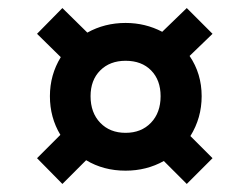

<svg xmlns="http://www.w3.org/2000/svg" viewBox="-20 -589 620 477"><path d="M194 -191 135 -132 72 -196 130 -254Q104 -297 104 -350Q104 -403 131 -447L72 -505L135 -569L197 -508Q240 -532 292 -532Q341 -532 383 -510L444 -569L508 -505L451 -450Q481 -406 481 -350Q481 -296 453 -251L508 -196L444 -132L387 -189Q344 -165 292 -165Q237 -165 194 -191ZM292 -259Q331 -259 355 -284Q379 -309 379 -350Q379 -390 355.5 -414Q332 -438 292 -438Q253 -438 229 -414Q205 -390 205 -350Q205 -309 229 -284Q253 -259 292 -259Z"/></svg>

Font: Oak Sans SemiBold
Style: Regular
Weight: 600
Designer: Erik Kennedy, Walven
Foundry: Erik Kennedy, Walven
Version: Version 1.000